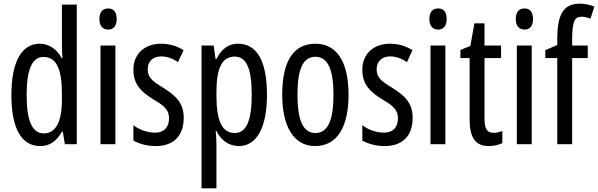

<svg xmlns="http://www.w3.org/2000/svg" viewBox="-20 -785 3255 1045"><path d="M199 10C251 10 288 -17 317 -68H322L333 0H398V-760H317V-542C317 -521 318 -498 320 -468H316C289 -519 245 -547 196 -547C97 -547 42 -447 42 -268C42 -87 96 10 199 10ZM218 -59C154 -59 125 -130 125 -268C125 -402 153 -475 216 -475C286 -475 317 -412 317 -274V-244C317 -120 283 -59 218 -59Z M569 -739C538 -739 521 -719 521 -681C521 -645 539 -624 569 -624C599 -624 615 -645 615 -681C615 -718 600 -739 569 -739ZM608 -537H527V0H608Z M980 -144C980 -226 935 -265 869 -307C806 -345 784 -365 784 -408C784 -450 812 -478 857 -478C890 -478 921 -466 949 -447L979 -512C942 -535 902 -547 856 -547C767 -547 706 -491 706 -406C706 -323 751 -283 818 -242C878 -208 900 -183 900 -141C900 -92 872 -63 825 -63C781 -63 735 -80 706 -104V-20C736 -3 778 10 828 10C924 10 980 -45 980 -144Z M1275 -547C1227 -547 1187 -522 1158 -464H1153L1143 -537H1077V240H1158V0C1158 -20 1156 -44 1154 -72H1158C1183 -20 1228 10 1280 10C1378 10 1433 -92 1433 -269C1433 -454 1378 -547 1275 -547ZM1257 -477C1324 -477 1350 -407 1350 -268C1350 -127 1320 -61 1258 -61C1190 -61 1158 -124 1158 -265V-285C1158 -417 1190 -477 1257 -477Z M1877 -269C1877 -452 1811 -547 1697 -547C1573 -547 1516 -446 1516 -269C1516 -101 1576 10 1695 10C1820 10 1877 -102 1877 -269ZM1599 -269C1599 -407 1628 -476 1697 -476C1764 -476 1795 -407 1795 -269C1795 -130 1764 -61 1697 -61C1629 -61 1599 -132 1599 -269Z M2226 -144C2226 -226 2181 -265 2115 -307C2052 -345 2030 -365 2030 -408C2030 -450 2058 -478 2103 -478C2136 -478 2167 -466 2195 -447L2225 -512C2188 -535 2148 -547 2102 -547C2013 -547 1952 -491 1952 -406C1952 -323 1997 -283 2064 -242C2124 -208 2146 -183 2146 -141C2146 -92 2118 -63 2071 -63C2027 -63 1981 -80 1952 -104V-20C1982 -3 2024 10 2074 10C2170 10 2226 -45 2226 -144Z M2365 -739C2334 -739 2317 -719 2317 -681C2317 -645 2335 -624 2365 -624C2395 -624 2411 -645 2411 -681C2411 -718 2396 -739 2365 -739ZM2404 -537H2323V0H2404Z M2666 -62C2627 -62 2617 -89 2617 -143V-469H2707V-537H2617V-658H2562L2540 -535L2486 -513V-469H2536V-133C2536 -37 2568 10 2639 10C2669 10 2693 4 2714 -6V-72C2698 -66 2682 -62 2666 -62Z M2835 -739C2804 -739 2787 -719 2787 -681C2787 -645 2805 -624 2835 -624C2865 -624 2881 -645 2881 -681C2881 -718 2866 -739 2835 -739ZM2874 -537H2793V0H2874Z M3179 -469V-537H3094V-574C3095 -665 3106 -694 3145 -694C3160 -694 3176 -690 3194 -684L3215 -749C3187 -760 3164 -765 3135 -765C3040 -765 3013 -695 3013 -571V-540L2948 -512V-469H3013V0H3094V-469Z"/></svg>

Font: Noto Sans Gujarati UI ExtraCondensed
Style: Regular
Weight: 400
Width: 2
Designer: Jelle Bosma - Monotype Design Team, Universal Thirst
Foundry: Monotype Imaging Inc.
Version: Version 2.106